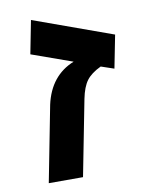

<svg xmlns="http://www.w3.org/2000/svg" viewBox="-74 -675 549 729"><g transform="rotate(-10 200.5 -311.0)"><path d="M96 -622 401 -512 376 -385 326 -402Q288 -384 270.5 -360.5Q253 -337 244 -292L187 0H55L112 -293Q136 -401 228 -438L71 -494Z"/></g></svg>

Font: Libra Sans
Style: Bold Italic
Weight: 700
Italic angle: -12°
Foundry: Context Ltd
Version: Version 1.002